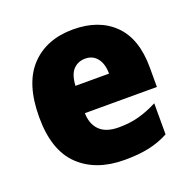

<svg xmlns="http://www.w3.org/2000/svg" viewBox="-106 -668 781 784"><g transform="rotate(-20 284.0 -276.5)"><path d="M290 -563Q402 -563 467 -499Q532 -435 532 -310V-225H219Q220 -177 247.5 -150Q275 -123 330 -123Q377 -123 416.5 -133.5Q456 -144 499 -166V-31Q460 -10 415 0Q370 10 307 10Q183 10 110.5 -59.5Q38 -129 38 -273Q38 -419 106 -491Q174 -563 290 -563ZM296 -434Q265 -434 244.5 -413Q224 -392 221 -343H367Q367 -385 348 -409.5Q329 -434 296 -434Z"/></g></svg>

Font: Noto Sans Khmer UI SemiCondensed Black
Style: Regular
Weight: 900
Width: 4
Designer: Danh Hong and the Monotype Design Team
Foundry: Monotype Imaging Inc.
Version: Version 2.002; ttfautohint (v1.8.4.7-5d5b)